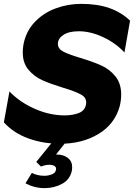

<svg xmlns="http://www.w3.org/2000/svg" viewBox="-30 -733 694 995"><path d="M305 -135Q228 -135 150.5 -169Q73 -203 19 -259L-10 -99Q41 -43 117.5 -15.5Q194 12 281 12Q396 12 480 -38.5Q564 -89 590 -181Q598 -212 598 -243Q598 -301 567.5 -338Q537 -375 494.5 -394Q452 -413 386 -433Q326 -451 298 -465.5Q270 -480 270 -506Q270 -533 298.5 -552Q327 -571 378 -571Q440 -571 505.5 -540Q571 -509 615 -461L644 -626Q598 -670 536 -691.5Q474 -713 391 -713Q321 -713 257 -689Q193 -665 148 -616.5Q103 -568 91 -499Q88 -480 88 -461Q88 -406 118 -371Q148 -336 189 -317.5Q230 -299 295 -279Q362 -259 391.5 -242Q421 -225 416 -193Q410 -159 377.5 -147Q345 -135 305 -135ZM314 0H244L158 106L182 130Q206 121 226 121Q244 121 253.5 128Q263 135 260 147Q258 163 239 170.5Q220 178 200 178Q164 178 135 163L102 217Q149 242 201 242Q250 242 292 219.5Q334 197 343 148Q344 143 344 134Q344 102 321 85Q298 68 267 68H260Z"/></svg>

Font: Geom ExtraBold
Style: Bold Italic
Weight: 800
Italic angle: -10°
Version: Version 1.102